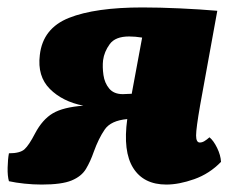

<svg xmlns="http://www.w3.org/2000/svg" viewBox="-38 -487 633 516"><path d="M74 9Q51 9 27.5 6.5Q4 4 -14 0Q-18 -14 -17.5 -36.5Q-17 -59 -14 -75Q16 -75 28 -86Q40 -97 56 -128Q76 -166 104 -182.5Q132 -199 186 -203Q130 -214 96 -248Q62 -282 69 -339Q77 -411 147.5 -439Q218 -467 345 -467Q390 -467 445 -464.5Q500 -462 546 -458L500 -205Q489 -142 489 -123Q489 -104 499 -104Q505 -104 511 -107.5Q517 -111 525 -118Q536 -109 545.5 -89.5Q555 -70 556 -52Q525 -20 484 -5.5Q443 9 409 9Q348 9 320 -35.5Q292 -80 304 -167Q260 -163 243.5 -139Q227 -115 214 -79Q205 -53 193 -33Q181 -13 154.5 -2Q128 9 74 9ZM239 -325Q237 -307 240 -285.5Q243 -264 255.5 -249Q268 -234 292 -234Q300 -234 316 -235L344 -386Q325 -389 309 -389Q272 -389 257 -368.5Q242 -348 239 -325Z"/></svg>

Font: Vollkorn Black
Style: Italic
Weight: 900
Italic angle: -11°
Designer: Friedrich Althausen
Foundry: Friedrich Althausen
Version: Version 5.000; ttfautohint (v1.8.3)